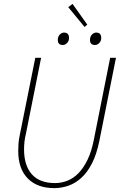

<svg xmlns="http://www.w3.org/2000/svg" viewBox="-20 -958 640 990"><path d="M260 12Q172 12 123 -38Q74 -88 74 -180Q74 -200 75.5 -219Q77 -238 82 -262L162 -660H192L114 -270Q108 -246 106 -226Q104 -206 104 -188Q104 -105 144 -59.5Q184 -14 264 -14Q296 -14 327 -26Q358 -38 384.5 -65Q411 -92 431.5 -134.5Q452 -177 464 -238L548 -660H578L492 -230Q478 -162 454.5 -116Q431 -70 400 -41.5Q369 -13 333 -0.5Q297 12 260 12ZM304 -726Q278 -726 278 -752Q278 -769 288 -779.5Q298 -790 310 -790Q336 -790 336 -762Q336 -747 326 -736.5Q316 -726 304 -726ZM470 -726Q444 -726 444 -752Q444 -769 454 -779.5Q464 -790 476 -790Q502 -790 502 -762Q502 -747 492 -736.5Q482 -726 470 -726ZM416 -819 332 -921 354 -938 430 -831Z"/></svg>

Font: Source Code Pro ExtraLight
Style: Italic
Weight: 200
Italic angle: -11°
Monospace: yes
Designer: Paul D. Hunt, Teo Tuominen
Foundry: Adobe Systems Incorporated
Version: Version 1.050;PS 1.000;hotconv 16.6.51;makeotf.lib2.5.65220